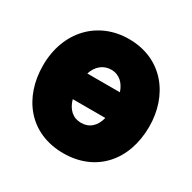

<svg xmlns="http://www.w3.org/2000/svg" viewBox="-138 -702 878 878"><g transform="rotate(30 301.5 -262.5)"><path d="M582 -263C582 -82 471 39 302 39C121 39 21 -96 21 -263C21 -443 140 -564 302 -564C481 -564 582 -426 582 -263ZM302 -122C346 -122 376 -149 388 -197H216C229 -150 259 -122 302 -122ZM302 -402C261 -402 229 -376 215 -332H387C374 -372 346 -402 302 -402Z"/></g></svg>

Font: Repo Black
Style: Regular
Weight: 900
Designer: Stefan Peev
Foundry: Context Ltd
Version: Version 1.502